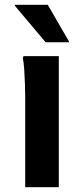

<svg xmlns="http://www.w3.org/2000/svg" viewBox="-20 -780 350 800"><path d="M85 0V-377Q85 -397 84 -428Q83 -459 81 -489.5Q79 -520 75 -538L78 -546H225V0ZM170 -604 42 -756V-760H179L267 -608V-604Z"/></svg>

Font: Kufam SemiBold
Style: Regular
Weight: 600
Designer: Wael Morcos, Artur Schmal
Foundry: Original Type
Version: Version 1.300; ttfautohint (v1.8.3)